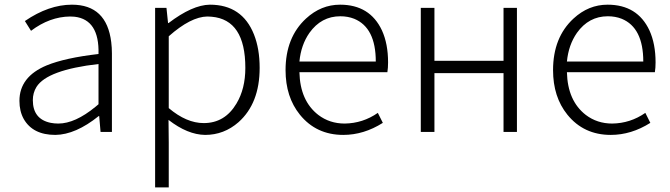

<svg xmlns="http://www.w3.org/2000/svg" viewBox="-20 -567 2878 825"><path d="M217.8 12.7Q121.1 12.7 82 -55.7Q63.5 -88.9 63.5 -133.8Q63.5 -237.3 180.7 -286.1Q259.8 -318.4 403.3 -335Q407.2 -482.4 300.8 -495.1Q291 -496.1 281.2 -496.1Q193.4 -495.1 113.3 -434.6L86.9 -476.6Q189.5 -546.9 289.1 -546.9Q438.5 -546.9 458 -385.7Q460.9 -362.3 460.9 -337.9V0H412.1L406.2 -68.4H404.3Q304.7 11.7 217.8 12.7ZM230.5 -36.1Q302.7 -36.1 390.6 -108.4Q397.5 -114.3 403.3 -119.1V-292Q182.6 -266.6 136.7 -193.4Q121.1 -168 121.1 -136.7Q121.1 -54.7 198.2 -39.1Q213.9 -36.1 230.5 -36.1Z M646.5 238.3V-533.2H695.3L702.1 -467.8H704.1Q806.6 -545.9 881.8 -546.9Q1020.5 -546.9 1071.3 -418.9Q1095.7 -357.4 1095.7 -275.4Q1095.7 -123 1004.9 -42Q942.4 12.7 861.3 12.7Q786.1 11.7 704.1 -51.8L705.1 45.9V238.3ZM855.5 -38.1Q946.3 -38.1 996.1 -122.1Q1034.2 -185.5 1034.2 -275.4Q1034.2 -482.4 889.6 -495.1Q879.9 -496.1 871.1 -496.1Q799.8 -495.1 705.1 -411.1V-102.5Q781.2 -38.1 855.5 -38.1Z M1455.1 12.7Q1338.9 12.7 1268.6 -74.2Q1207 -150.4 1207 -265.6Q1207 -406.2 1294.9 -487.3Q1359.4 -546.9 1441.4 -546.9Q1569.3 -546.9 1621.1 -436.5Q1647.5 -378.9 1647.5 -298.8Q1647.5 -275.4 1644.5 -256.8H1266.6Q1269.5 -133.8 1347.7 -73.2Q1396.5 -36.1 1460.9 -36.1Q1539.1 -37.1 1603.5 -82L1625 -39.1Q1543 12.7 1455.1 12.7ZM1266.6 -302.7H1594.7Q1594.7 -448.2 1502 -486.3Q1474.6 -497.1 1442.4 -497.1Q1360.4 -497.1 1309.6 -425.8Q1273.4 -374 1266.6 -302.7Z M1788.1 0V-533.2H1846.7V-305.7H2143.6V-533.2H2201.2V0H2143.6V-252.9H1846.7V0Z M2604.5 12.7Q2488.3 12.7 2418 -74.2Q2356.4 -150.4 2356.4 -265.6Q2356.4 -406.2 2444.3 -487.3Q2508.8 -546.9 2590.8 -546.9Q2718.8 -546.9 2770.5 -436.5Q2796.9 -378.9 2796.9 -298.8Q2796.9 -275.4 2793.9 -256.8H2416Q2418.9 -133.8 2497.1 -73.2Q2545.9 -36.1 2610.4 -36.1Q2688.5 -37.1 2752.9 -82L2774.4 -39.1Q2692.4 12.7 2604.5 12.7ZM2416 -302.7H2744.1Q2744.1 -448.2 2651.4 -486.3Q2624 -497.1 2591.8 -497.1Q2509.8 -497.1 2459 -425.8Q2422.9 -374 2416 -302.7Z"/></svg>

Font: Taipei Sans TC Beta Light
Style: Regular
Weight: 300
Designer: JT Foundry
Foundry: JT Foundry
Version: Version 1.000